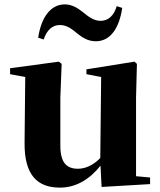

<svg xmlns="http://www.w3.org/2000/svg" viewBox="-20 -838 731 875"><path d="M154 -666 179 -658C193 -700 218 -724 253 -724C286 -724 310 -704 335 -683C357 -666 381 -650 417 -650C480 -650 523 -705 537 -802L512 -810C499 -767 474 -743 438 -743C406 -743 381 -764 356 -784C334 -801 309 -818 275 -818C212 -818 168 -761 154 -666ZM443 14 664 1V-29L600 -35V-393L604 -547L593 -557L374 -522V-500L441 -487L437 -118C408 -88 373 -69 335 -69C286 -69 255 -94 255 -174V-393L261 -547L248 -557L26 -527V-500L95 -487L92 -189C90 -37 153 17 253 17C330 17 391 -24 438 -83Z"/></svg>

Font: Noto Serif SC Black
Style: Regular
Weight: 900
Designer: Ryoko NISHIZUKA 西塚涼子 (kana & ideographs); Frank Grießhammer (Latin, Greek & Cyrillic); Wenlong ZHANG 张文龙 (bopomofo); San
Foundry: Adobe
Version: Version 2.001;hotconv 1.1.0;makeotfexe 2.6.0